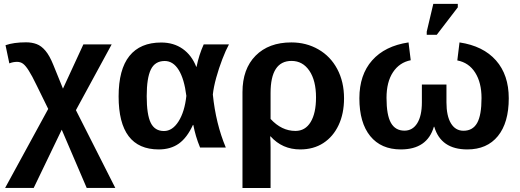

<svg xmlns="http://www.w3.org/2000/svg" viewBox="-20 -756 2667 984"><path d="M296.4 -91.3 152.8 207H6.3L227.1 -197.8L168.9 -316.4Q156.2 -342.8 145.8 -362.3Q135.3 -381.8 127.4 -394Q111.8 -418.9 98.6 -429Q85.4 -439 67.4 -439Q46.9 -439 27.8 -431.2L8.3 -524.4Q50.3 -539.1 113.8 -539.1Q143.6 -539.1 167.7 -530Q191.9 -521 213.1 -495.8Q234.4 -470.7 253.9 -421.9L302.7 -301.8L407.2 -528.3H552.2L369.1 -191.4L570.8 207H424.3Z M968.8 -115.7Q938.5 -49.8 896.5 -20Q854.5 9.8 793.5 9.8Q587.9 9.8 587.9 -261.7Q587.9 -400.4 643.3 -469.2Q698.7 -538.1 806.2 -538.1Q870.1 -538.1 916.3 -505.6Q962.4 -473.1 985.8 -413.6H987.3Q999.5 -474.1 1023.9 -528.3H1153.3Q1137.2 -499 1119.4 -452.6Q1101.6 -406.2 1088.1 -357.7Q1074.7 -309.1 1070.8 -271.5Q1085.9 -122.6 1137.2 0H1005.4Q993.2 -29.3 984.6 -58.3Q976.1 -87.4 970.7 -115.7ZM731.9 -263.2Q731.9 -168 752.7 -126.2Q773.4 -84.5 820.3 -84.5Q863.8 -84.5 895 -133.8Q926.3 -183.1 935.1 -264.6Q924.3 -351.6 895.8 -397.5Q867.2 -443.4 824.2 -443.4Q774.4 -443.4 753.2 -399.9Q731.9 -356.4 731.9 -263.2Z M1743.2 -252Q1743.2 -173.8 1715.3 -114.7Q1687.5 -55.7 1637.2 -22.9Q1586.9 9.8 1518.6 9.8Q1426.8 9.8 1366.7 -57.1H1364.7Q1365.7 -42.5 1366.2 -28.3Q1366.7 -14.2 1366.7 0V207.5H1222.7V-283.7Q1222.7 -402.8 1290 -470.7Q1357.4 -538.6 1473.1 -538.6Q1549.8 -538.6 1611.8 -502.9Q1673.8 -467.3 1708.5 -402.1Q1743.2 -336.9 1743.2 -252ZM1599.6 -256.8Q1599.6 -343.3 1565.4 -393.6Q1531.2 -443.8 1474.1 -443.8Q1366.7 -443.8 1366.7 -279.3V-146.5Q1423.3 -85 1494.1 -85Q1544.4 -85 1572 -130.4Q1599.6 -175.8 1599.6 -256.8Z M2268.1 -231.4Q2268.1 -162.1 2291 -124Q2314 -85.9 2355.5 -85.9Q2402.8 -85.9 2425.3 -125.7Q2447.8 -165.5 2447.8 -253.4Q2447.8 -332.5 2415.3 -383.8Q2382.8 -435.1 2323.7 -446.3L2335 -538.6Q2456.5 -520.5 2522 -446.3Q2587.4 -372.1 2587.4 -252.4Q2587.4 -127 2531.7 -58.6Q2476.1 9.8 2375 9.8Q2239.7 9.8 2205.6 -106.4H2203.6Q2169.4 9.8 2034.2 9.8Q1933.1 9.8 1877.4 -58.6Q1821.8 -127 1821.8 -252.4Q1821.8 -372.6 1887.2 -446.5Q1952.6 -520.5 2073.7 -538.6L2085 -447.3Q2027.3 -436 1994.1 -386Q1960.9 -335.9 1960.9 -254.4Q1960.9 -166 1983.6 -126.2Q2006.3 -86.4 2052.7 -86.4Q2094.7 -86.4 2118.4 -124.5Q2142.1 -162.6 2142.1 -231.4V-322.8H2268.1ZM2326.2 -718.3 2218.3 -577.6H2167V-593.8L2200.7 -736.3H2326.2Z"/></svg>

Font: Arimo
Style: Bold
Weight: 700
Designer: Steve Matteson
Foundry: Monotype Imaging Inc.
Version: Version 1.33